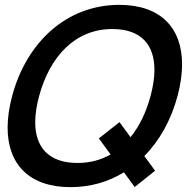

<svg xmlns="http://www.w3.org/2000/svg" viewBox="-20 -755 780 790"><path d="M710.5 -360C723 -406.7 729.2 -450.3 729.2 -490.1C729.2 -639.8 641.3 -735 471 -735C255 -735 89.6 -582.5 30 -360C17.5 -313.3 11.3 -269.7 11.3 -230C11.3 -80.2 99.3 15 270 15C351.5 15 425.8 -6.5 489.9 -46L534.2 14.5L618.1 -52.5L573.8 -113C636.8 -176.5 684.1 -261.5 710.5 -360ZM296.7 -84.5C180.3 -85.3 124.9 -149 124.9 -252.3C124.9 -284.6 130.4 -320.7 141 -360C185.4 -523.9 290.3 -635.5 441.3 -635.5C442.3 -635.5 443.3 -635.5 444.3 -635.5C560.6 -634.7 615.4 -571.1 615.4 -467.9C615.4 -435.5 610 -399.4 599.5 -360C581.7 -293.5 553.8 -236 517.1 -190.5L471.7 -252.5L386.7 -185.5L435.1 -119.5C395.7 -96.9 350.3 -84.5 299.7 -84.5C298.7 -84.5 297.7 -84.5 296.7 -84.5Z"/></svg>

Font: Manrope
Style: SemiBoldItalic
Weight: 600
Italic angle: -15°
Designer: Mikhail Sharanda
Foundry: Mikhail Sharanda
Version: Version 4.502;hotconv 1.0.109;makeotfexe 2.5.65596